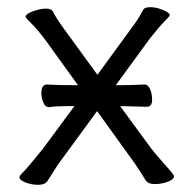

<svg xmlns="http://www.w3.org/2000/svg" viewBox="-20 -503 539 534"><path d="M34 -10Q34 -14 45.5 -25.5Q57 -37 100 -90L187 -208Q133 -208 116 -205H115Q106 -205 100.5 -218Q95 -231 95 -244Q95 -268 111 -268Q141 -266 191 -266H197L106 -392Q85 -420 68 -437Q51 -454 51 -456Q51 -464 71.5 -471.5Q92 -479 107.5 -479Q123 -479 127 -471Q136 -453 157 -424L251 -295L348 -428Q363 -447 379 -477Q383 -483 398.5 -483Q414 -483 433 -475.5Q452 -468 452 -460Q452 -458 437.5 -443.5Q423 -429 397 -396L302 -266H311Q340 -266 382 -268H383Q391 -268 397 -256Q403 -244 403 -225Q403 -206 388 -206L314 -208L399 -92Q411 -76 437.5 -46.5Q464 -17 464 -13Q464 -4 446.5 2.5Q429 9 410.5 9Q392 9 385.5 -1Q379 -11 368 -28.5Q357 -46 348 -58L250 -194L149 -56Q140 -44 129.5 -27Q119 -10 112 0.5Q105 11 86.5 11Q68 11 51 4.5Q34 -2 34 -10Z"/></svg>

Font: LXGW WenKai TC
Style: Regular
Weight: 400
Designer: LXGW / Fontworks Inc.
Foundry: LXGW / Fontworks Inc.
Version: Version 1.330